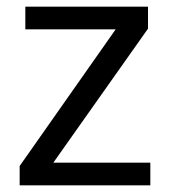

<svg xmlns="http://www.w3.org/2000/svg" viewBox="-20 -556 510 576"><path d="M431 0V-68H140L424 -470V-536H56V-468H327L39 -58V0Z"/></svg>

Font: Noto Sans Buginese
Style: Regular
Weight: 400
Designer: Monotype Design Team
Foundry: Monotype Imaging Inc.
Version: Version 2.002